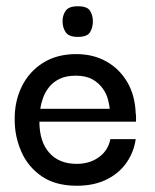

<svg xmlns="http://www.w3.org/2000/svg" viewBox="-20 -584 497 614"><path d="M226 10Q157 10 113 -20.5Q69 -51 48 -99.5Q27 -148 27 -200Q26 -259 49.5 -307Q73 -355 117.5 -383Q162 -411 224 -411Q278 -411 320 -387.5Q362 -364 387 -321.5Q412 -279 414 -221Q415 -218 415 -209.5Q415 -201 415 -195H106Q106 -131 137.5 -95.5Q169 -60 225 -60Q267 -60 296.5 -81.5Q326 -103 333 -139H414Q408 -97 384 -63Q360 -29 320 -9.5Q280 10 226 10ZM109 -236H331Q330 -247 325.5 -265Q321 -283 309 -300.5Q297 -318 276 -330Q255 -342 222 -342Q192 -342 171 -332Q150 -322 137 -305.5Q124 -289 117.5 -270.5Q111 -252 109 -236ZM229 -466Q200 -466 190 -481Q180 -496 180 -516Q180 -535 190 -549.5Q200 -564 229 -564Q259 -564 268 -549.5Q277 -535 277 -516Q277 -496 268 -481Q259 -466 229 -466Z"/></svg>

Font: Darker Grotesque Light SemiBold
Style: Regular
Weight: 600
Version: Version 1.000;gftools[0.9.28]